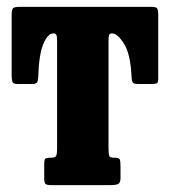

<svg xmlns="http://www.w3.org/2000/svg" viewBox="-20 -540 495 560"><path d="M109 -20.5V-62.5Q109 -74.5 112.5 -77.2Q116 -80 127.5 -80H129.5Q140 -80 143.2 -84.5Q146.5 -89 146.5 -107.5V-420Q146.5 -434.5 144.2 -438.5Q142 -442.5 137 -442.5H135Q119.5 -442.5 106.5 -412Q93.5 -381.5 91.5 -315.5Q91 -304 88 -299.5Q85 -295 72.5 -295H31Q18 -295 16 -302.2Q14 -309.5 14 -320.5V-493.5Q14 -511 17.5 -515.5Q21 -520 38 -520H420.5Q435 -520 438.2 -515.8Q441.5 -511.5 441.5 -496.5V-310.5Q441.5 -299.5 437.5 -297.2Q433.5 -295 422.5 -295H383Q369 -295 366.5 -300.8Q364 -306.5 363.5 -318.5Q360.5 -383 341.5 -412.8Q322.5 -442.5 307.5 -442.5H305.5Q300.5 -442.5 298.5 -438.5Q296.5 -434.5 296.5 -421V-108.5Q296.5 -89.5 299 -84.8Q301.5 -80 312 -80H314Q326.5 -80 329 -75.5Q331.5 -71 331.5 -55.5V-21Q331.5 -6 323.8 -3Q316 0 302.5 0H132Q117 0 113 -3.2Q109 -6.5 109 -20.5Z"/></svg>

Font: Besley* Condensed
Style: Bold
Weight: 700
Width: 3
Designer: Owen Earl
Foundry: indestructible type*
Version: Version 3.000; ttfautohint (v1.8.3)